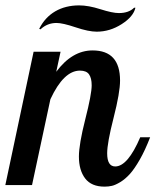

<svg xmlns="http://www.w3.org/2000/svg" viewBox="-42 -694 583 720"><path d="M84 -500H185.1L168.9 -424.8Q228.5 -504.9 305.2 -504.9Q408.2 -504.9 408.2 -392.1Q408.2 -346.7 384 -252.4Q359.9 -158.2 359.9 -119.1Q359.9 -69.8 390.1 -69.8Q437 -69.8 483.9 -179.2H521Q502.4 -130.9 482.2 -95.5Q461.9 -60.1 444.8 -41.3Q427.7 -22.5 409.2 -11.2Q390.6 0 377.7 2.9Q364.7 5.9 350.1 5.9Q300.8 5.9 277.3 -24.9Q253.9 -55.7 253.9 -106.9Q253.9 -152.8 277.8 -246.8Q301.8 -340.8 301.8 -374Q301.8 -400.9 292 -415Q282.2 -429.2 257.8 -429.2Q196.8 -429.2 147 -321.8L78.1 0H-22ZM460.9 -665H465.8Q458.5 -631.8 414.3 -603.5Q370.1 -575.2 320.8 -575.2Q290 -575.2 241.5 -591.6Q192.9 -607.9 169.9 -607.9Q135.3 -607.9 109.9 -584L105 -585.9Q126.5 -628.9 165 -651.4Q203.6 -673.8 254.9 -673.8Q289.6 -673.8 334.7 -659.4Q379.9 -645 403.8 -645Q440.9 -645 460.9 -665Z"/></svg>

Font: Lobster Two
Style: Italic
Weight: 400
Designer: Pablo Impallari
Foundry: Pablo Impallari. www.impallari.com
Version: Version 1.006